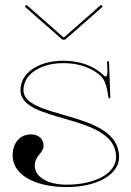

<svg xmlns="http://www.w3.org/2000/svg" viewBox="-20 -775 545 798"><path d="M90 -755 83 -747.5 239.5 -610H250.5L407 -747.5L400 -755L246.5 -620H243.5ZM242.5 -522.5C139.5 -522.5 65 -471.5 65 -400.5C65 -331.1 161.2 -307 259 -278.6C359.9 -249.2 462.5 -215.2 462.5 -122C462.5 -55.5 377 -7.5 257.5 -7.5C177.5 -7.5 124.5 -39.5 124.5 -87C124.5 -127.5 161 -138.5 161 -169.5C161 -197.5 140 -216.5 109 -216.5C63 -216.5 32.5 -181.5 32.5 -128.5C32.5 -50 122.5 2.5 257.5 2.5C384 2.5 475 -50 475 -122C475 -223.4 368.7 -261.1 266 -291.1C170.2 -319.1 77.5 -340.4 77.5 -400.5C77.5 -465.5 147 -512.5 242.5 -512.5C285 -512.5 343.5 -505 393.5 -464C417 -445 425 -412 430 -374L430.5 -370C430.5 -368 432 -366.5 434.5 -366.5C437 -366.5 438.5 -368 438.5 -370L433 -520H425C426 -492 426.5 -482.5 426.5 -480C426.5 -464.5 424.5 -457 419 -457C415 -457 409.5 -464 399.5 -472C346 -515 286 -522.5 242.5 -522.5Z"/></svg>

Font: ZnikomitNo24
Style: Regular
Weight: 500
Designer: gluk
Foundry: gluk
Version: Version 0.55